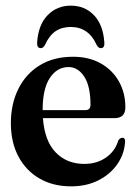

<svg xmlns="http://www.w3.org/2000/svg" viewBox="-20 -650 482 680"><path d="M424 -270Q424 -231.5 385 -231.5H132Q138 -150.5 177.5 -110Q217 -69.5 278.5 -69.5Q323.5 -69.5 356 -92.5Q388.5 -115.5 399 -153Q406.5 -162.5 413.5 -162Q423.5 -162.5 423 -148Q420.5 -105 395.8 -69Q371 -33 328.8 -11.5Q286.5 10 232 10Q167.5 10 119.5 -18Q71.5 -46 45 -96.2Q18.5 -146.5 18.5 -213.5Q18.5 -282 45 -335.2Q71.5 -388.5 120.8 -418.8Q170 -449 239 -449Q295 -449 336.8 -425.5Q378.5 -402 401.2 -361.5Q424 -321 424 -270ZM223 -412.5Q182 -412.5 156.5 -374Q131 -335.5 131 -260H282.5Q300.5 -260 300.5 -279Q300.5 -345 278.2 -378.8Q256 -412.5 223 -412.5ZM230.5 -554.5Q199.5 -554.5 177.2 -539.8Q155 -525 139.5 -491.5Q133.5 -479.5 124.5 -479.5Q110 -479.5 111.5 -500.5Q116 -563 149 -596.5Q182 -630 230.5 -630Q280 -630 312.5 -596.5Q345 -563 349.5 -500.5Q351.5 -479.5 337 -479.5Q328 -479.5 322 -491.5Q293.5 -554.5 230.5 -554.5Z"/></svg>

Font: Fraunces 144pt Soft SemiBold
Style: Regular
Weight: 600
Version: Version 1.000;[b76b70a41]